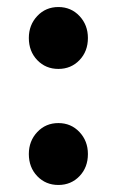

<svg xmlns="http://www.w3.org/2000/svg" viewBox="-20 -514 332 546"><path d="M146 -318Q110 -318 86 -343Q62 -368 62 -406Q62 -443 86 -468.5Q110 -494 146 -494Q182 -494 206 -468.5Q230 -443 230 -406Q230 -368 206 -343Q182 -318 146 -318ZM146 12Q110 12 86 -13Q62 -38 62 -76Q62 -113 86 -138.5Q110 -164 146 -164Q182 -164 206 -138.5Q230 -113 230 -76Q230 -38 206 -13Q182 12 146 12Z"/></svg>

Font: Assistant
Style: Bold
Weight: 700
Designer: Hebrew By Ben Nathan, Latin by Paul Hunt
Version: Version 3.000